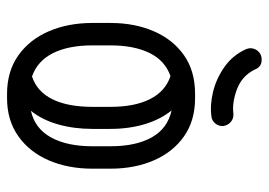

<svg xmlns="http://www.w3.org/2000/svg" viewBox="-126 -612 744 531"><g transform="rotate(90 245.5 -347.0)"><path d="M44 -281Q44 -348 67 -401Q90 -454 133.5 -484.5Q177 -515 240 -515H252Q314 -515 357.5 -484.5Q401 -454 424 -401Q447 -348 447 -281V-231Q447 -164 424 -110.5Q401 -57 357 -26Q313 5 252 5H240Q178 5 134 -26Q90 -57 67 -110.5Q44 -164 44 -231ZM337 -231Q337 -180 324.5 -136Q312 -92 287 -61Q336 -72 360.5 -116.5Q385 -161 385 -231V-281Q385 -351 360.5 -395Q336 -439 286 -450Q311 -419 324 -375.5Q337 -332 337 -281ZM106 -281V-231Q106 -165 127.5 -122Q149 -79 192 -64Q234 -78 255 -120.5Q276 -163 276 -231V-281Q276 -348 254.5 -390.5Q233 -433 191 -447Q148 -432 127 -389Q106 -346 106 -281ZM173 -680Q190 -645 227 -631Q264 -617 295 -621Q308 -622 317.5 -614Q327 -606 329 -593Q330 -581 322 -571Q314 -561 301 -560Q272 -556 235.5 -564.5Q199 -573 166 -596Q133 -619 116 -657Q115 -661 114 -665Q113 -678 121 -688Q129 -698 142 -699Q165 -701 173 -680Z"/></g></svg>

Font: Libertine Sup Medium
Style: Regular
Weight: 500
Designer: Bastien Sozeau
Foundry: NBR — Bastien Sozeau
Version: Version 2.003; ttfautohint (v1.8.4.7-5d5b);gftools[0.9.33]